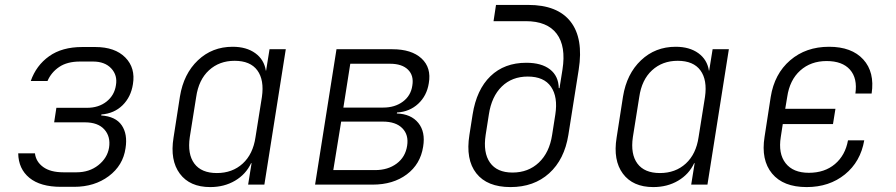

<svg xmlns="http://www.w3.org/2000/svg" viewBox="-20 -750 3640 780"><path d="M228 9Q144 9 99.5 -27.5Q55 -64 54 -127H122Q126 -93 155.5 -71.5Q185 -50 238 -50H291Q343 -50 379.5 -79Q416 -108 423 -150Q430 -195 404 -224Q378 -253 325 -253H200L209 -312H333Q381 -312 413 -337.5Q445 -363 451 -404Q458 -444 432 -472Q406 -500 358 -500H305Q253 -500 220.5 -478Q188 -456 173 -421H105Q127 -484 179.5 -521.5Q232 -559 314 -559H367Q447 -559 489 -516.5Q531 -474 520 -408Q512 -356 478 -322.5Q444 -289 392 -285L391 -281Q450 -277 474.5 -241Q499 -205 490 -148Q480 -78 422 -34.5Q364 9 281 9Z M834 10Q751 10 710.5 -44.5Q670 -99 685 -191L711 -358Q726 -450 784 -505Q842 -560 925 -560Q981 -560 1017 -534Q1053 -508 1060 -463H1061L1075 -550H1141L1054 0H988L1002 -87H1000Q979 -42 935 -16Q891 10 834 10ZM861 -47Q924 -47 966 -85.5Q1008 -124 1018 -193L1044 -356Q1054 -425 1025.5 -464Q997 -503 933 -503Q871 -503 829 -464.5Q787 -426 777 -356L751 -193Q741 -124 769.5 -85.5Q798 -47 861 -47Z M1260 0 1347 -550H1574Q1652 -550 1692.5 -512.5Q1733 -475 1722 -412Q1714 -361 1679 -328.5Q1644 -296 1593 -293L1592 -289Q1650 -287 1679.5 -250.5Q1709 -214 1699 -154Q1688 -83 1632.5 -41.5Q1577 0 1494 0ZM1375 -313H1537Q1584 -313 1616.5 -337Q1649 -361 1655 -402Q1662 -443 1637.5 -467Q1613 -491 1565 -491H1403ZM1334 -59H1504Q1556 -59 1591.5 -85.5Q1627 -112 1634 -158Q1641 -202 1614.5 -229Q1588 -256 1535 -256H1366Z M2054 10Q1959 10 1915 -46Q1871 -102 1887 -202L1900 -285Q1916 -386 1972.5 -440.5Q2029 -495 2118 -495Q2180 -495 2214.5 -468Q2249 -441 2250 -392H2253L2265 -467Q2280 -562 2241.5 -613Q2203 -664 2116 -664H1985L1995 -730H2126Q2245 -730 2298 -662Q2351 -594 2331 -467L2289 -202Q2273 -102 2211 -46Q2149 10 2054 10ZM2062 -49Q2126 -49 2169 -89.5Q2212 -130 2223 -202L2236 -285Q2247 -356 2218.5 -397.5Q2190 -439 2124 -439Q2060 -439 2018.5 -398.5Q1977 -358 1966 -285L1953 -202Q1942 -130 1970.5 -89.5Q1999 -49 2062 -49Z M2634 10Q2551 10 2510.5 -44.5Q2470 -99 2485 -191L2511 -358Q2526 -450 2584 -505Q2642 -560 2725 -560Q2781 -560 2817 -534Q2853 -508 2860 -463H2861L2875 -550H2941L2854 0H2788L2802 -87H2800Q2779 -42 2735 -16Q2691 10 2634 10ZM2661 -47Q2724 -47 2766 -85.5Q2808 -124 2818 -193L2844 -356Q2854 -425 2825.5 -464Q2797 -503 2733 -503Q2671 -503 2629 -464.5Q2587 -426 2577 -356L2551 -193Q2541 -124 2569.5 -85.5Q2598 -47 2661 -47Z M3257 10Q3162 10 3116.5 -45Q3071 -100 3086 -194L3111 -356Q3126 -450 3190 -505Q3254 -560 3348 -560Q3440 -560 3487 -508.5Q3534 -457 3521 -370H3455Q3464 -432 3433 -467Q3402 -502 3338 -502Q3274 -502 3231 -463.5Q3188 -425 3178 -356L3170 -308H3374L3364 -246H3160L3152 -194Q3141 -126 3171.5 -87Q3202 -48 3266 -48Q3330 -48 3372 -83.5Q3414 -119 3425 -180H3491Q3476 -93 3412.5 -41.5Q3349 10 3257 10Z"/></svg>

Font: NKDuy Mono ExtraLight
Style: Italic
Weight: 200
Italic angle: -9°
Monospace: yes
Designer: NKDuy
Foundry: NKDuy
Version: Version 2.251; ttfautohint (v1.8.4.7-5d5b)